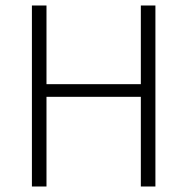

<svg xmlns="http://www.w3.org/2000/svg" viewBox="-20 -678 681 698"><path d="M96 0V-658H149V-372H492V-658H545V0H492V-326H149V0Z"/></svg>

Font: Assistant ExtraLight Light
Style: Regular
Weight: 300
Version: Version 3.000